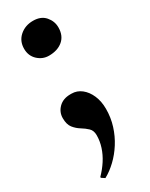

<svg xmlns="http://www.w3.org/2000/svg" viewBox="-189 -532 623 795"><g transform="rotate(-30 122.0 -135.0)"><path d="M112 -333Q82 -333 59.2 -354.2Q36.5 -375.5 36.5 -409Q36.5 -446 62.5 -468.8Q88.5 -491.5 126 -491.5Q164 -491.5 184 -468.2Q204 -445 204 -415.5Q204 -376 178.8 -354.5Q153.5 -333 112 -333ZM60.5 222.5 44.5 212V208Q67 185 83.5 159.5Q100 134 109 106.2Q118 78.5 118 50.5Q118 28 105 15.8Q92 3.5 74.8 -7Q57.5 -17.5 44.5 -33.8Q31.5 -50 31.5 -80.5Q31.5 -109 52.2 -129.8Q73 -150.5 108 -150.5H113.5Q139.5 -150.5 160.5 -134Q181.5 -117.5 193.8 -89Q206 -60.5 206 -25Q206 17 194 55Q182 93 161.5 125.2Q141 157.5 115 182.2Q89 207 61.5 222Z"/></g></svg>

Font: Merriweather 144pt Black
Style: Regular
Weight: 900
Version: Version 2.100